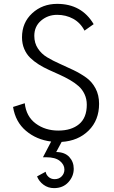

<svg xmlns="http://www.w3.org/2000/svg" viewBox="-20 -720 583 984"><path d="M487.8 -188Q487.8 -104 434.3 -51Q380.9 2 295.9 7.3L268.1 59.1Q312 59.6 335 84.5Q357.9 109.4 357.9 145Q357.9 183.6 330.3 213.9Q302.7 244.1 256.8 244.1Q226.6 244.1 203.1 226.8Q179.7 209.5 169.9 184.1L213.9 160.2Q216.3 175.3 229 186.8Q241.7 198.2 259.8 198.2Q282.2 198.2 296.1 183.8Q310.1 169.4 310.1 148.9Q310.1 123.5 286.6 104.7Q263.2 85.9 216.8 85.9H200.2L242.2 5.4Q167 -3.9 113 -49.6Q59.1 -95.2 46.9 -171.9L106.9 -190.9Q114.3 -123 163.1 -86.9Q211.9 -50.8 278.8 -50.8Q345.7 -50.8 385.3 -83.7Q424.8 -116.7 424.8 -183.1Q424.8 -212.9 413.3 -237.3Q401.9 -261.7 382.8 -278.6Q363.8 -295.4 338.9 -309.8Q314 -324.2 286.4 -336.7Q258.8 -349.1 231.2 -361.6Q203.6 -374 178.7 -389.6Q153.8 -405.3 134.8 -423.8Q115.7 -442.4 104.2 -469.2Q92.8 -496.1 92.8 -528.8Q92.8 -604 145 -652.1Q197.3 -700.2 272.9 -700.2Q398.4 -700.2 460 -596.2L413.1 -563Q392.1 -603.5 355 -623.8Q317.9 -644 272.9 -644Q225.6 -644 190.7 -614.5Q155.8 -585 155.8 -536.1Q155.8 -499.5 174.1 -471.7Q192.4 -443.8 221.7 -426.3Q251 -408.7 286.4 -393.1Q321.8 -377.4 357.2 -360.4Q392.6 -343.3 421.9 -322.3Q451.2 -301.3 469.5 -267.1Q487.8 -232.9 487.8 -188Z"/></svg>

Font: HK Grotesk Light
Style: Regular
Weight: 300
Designer: Alfredo Marco Pradil and Stefan Peev
Foundry: Hanken Design Co.
Version: Version 1.045;PS 001.045;hotconv 1.0.88;makeotf.lib2.5.64775